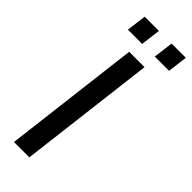

<svg xmlns="http://www.w3.org/2000/svg" viewBox="-267 -834 858 858"><g transform="rotate(45 162.5 -404.5)"><path d="M145 0 224 -649H127L48 0ZM143 -715 155 -809H65L53 -715ZM313 -715 325 -809H235L223 -715Z"/></g></svg>

Font: Gamestation Display
Style: Italic
Weight: 400
Designer: Jonas Hecksher
Foundry: Jonas Hecksher, Playtypeª, e-types AS
Version: Version 1.003